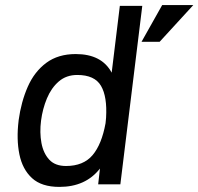

<svg xmlns="http://www.w3.org/2000/svg" viewBox="-20 -723 778 753"><path d="M616 -703H738L606 -559H535ZM277 -511Q379 -511 418 -438L450 -700H538L452 0H365L372 -62Q316 10 213 10Q143 10 105.5 -24.5Q68 -59 56 -118Q44 -177 53 -250V-251Q63 -324 89 -383Q115 -442 161.5 -476.5Q208 -511 277 -511ZM283 -429Q240 -429 210.5 -403.5Q181 -378 164 -337Q147 -296 141 -250Q135 -203 142.5 -162.5Q150 -122 173 -97Q196 -72 239 -72Q307 -72 343 -114.5Q379 -157 394 -240L396 -261Q401 -344 376 -386.5Q351 -429 283 -429Z"/></svg>

Font: Haskoy Medium
Style: Italic
Weight: 500
Designer: Ertekin Erdin
Foundry: Ertekin Erdin
Version: Version 2.000; ttfautohint (v1.8.4.7-5d5b)